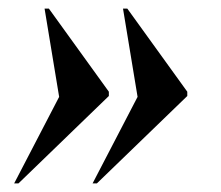

<svg xmlns="http://www.w3.org/2000/svg" viewBox="-20 -494 516 448"><path d="M196 -66 301 -268 267 -474H277L417 -280V-270L206 -66ZM13 -66 118 -268 84 -474H94L234 -280V-270L23 -66Z"/></svg>

Font: Noto Serif Display ExtraCondensed ExtraBold
Style: Italic
Weight: 800
Width: 2
Italic angle: -12°
Designer: Monotype Design Team
Foundry: Monotype Imaging Inc.
Version: Version 2.009